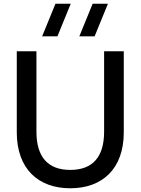

<svg xmlns="http://www.w3.org/2000/svg" viewBox="-20 -995 754 1030"><path d="M487.5 -800 559 -975H477L405.5 -800ZM288 -800 359.5 -975H277.5L206 -800ZM357 15C529.5 15 644 -90 644 -285V-720H538.5V-288.5C538.5 -153.5 477.5 -83.5 357 -83.5C236.5 -83.5 175.5 -153.5 175.5 -288.5V-720H70V-285C70 -90 184.5 15 357 15Z"/></svg>

Font: Vela Sans SemBd
Style: Regular
Weight: 600
Designer: Principal design: Mikhail Sharanda - project Manrope.
Design modification: Ravid Balaliev
Foundry: Mikhail Sharanda
Version: Version 1.001